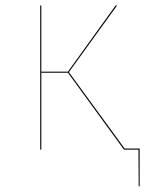

<svg xmlns="http://www.w3.org/2000/svg" viewBox="-20 -537 521 689"><path d="M427.3 -3.9 227.3 -278.1 400.1 -517.2H394.8L223.7 -279.8H128.3V-517.2H124.3V0H128.3V-276.1H223.7L424.8 0H476.9L477.6 131.7H481.1V-3.9Z"/></svg>

Font: Fira Sans Four
Style: Regular
Weight: 100
Designer: Carrois Corporate & Edenspiekermann AG
Foundry: Carrois Corporate GbR & Edenspiekermann AG
Version: Version 4.203;PS 004.203;hotconv 1.0.88;makeotf.lib2.5.64775